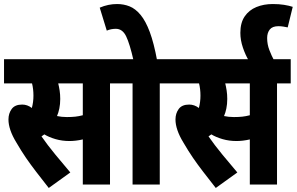

<svg xmlns="http://www.w3.org/2000/svg" viewBox="-20 -916 1473 953"><path d="M526 -502V0H391V-224Q374 -220 357 -218Q340 -216 325 -216Q288 -216 255.5 -225.5Q223 -235 200 -249Q193 -244 186 -239Q215 -197 254.5 -149Q294 -101 329 -60L222 17Q186 -29 159 -64Q132 -99 109 -132.5Q86 -166 61 -209Q22 -273 22 -323Q22 -353 38 -375Q54 -397 90 -397Q116 -397 138 -380Q146 -409 146 -441Q146 -474 139 -502H0V-622H594V-502ZM312 -335Q336 -335 354 -337Q372 -339 391 -344V-502H269Q273 -486 276 -466.5Q279 -447 279 -425Q279 -399 274.5 -377.5Q270 -356 263 -340Q286 -335 312 -335Z M773 -502V0H638V-502H582V-622H841V-502ZM643 -615Q624 -699 606 -736Q588 -773 555 -773Q531 -773 510 -764L475 -878Q517 -896 561 -896Q594 -896 623 -884.5Q652 -873 677.5 -842.5Q703 -812 723.5 -757Q744 -702 760 -615Z M1355 -502V0H1220V-224Q1203 -220 1186 -218Q1169 -216 1154 -216Q1117 -216 1084.5 -225.5Q1052 -235 1029 -249Q1022 -244 1015 -239Q1044 -197 1083.5 -149Q1123 -101 1158 -60L1051 17Q1015 -29 988 -64Q961 -99 938 -132.5Q915 -166 890 -209Q851 -273 851 -323Q851 -353 867 -375Q883 -397 919 -397Q945 -397 967 -380Q975 -409 975 -441Q975 -474 968 -502H829V-622H1423V-502ZM1141 -335Q1165 -335 1183 -337Q1201 -339 1220 -344V-502H1098Q1102 -486 1105 -466.5Q1108 -447 1108 -425Q1108 -399 1103.5 -377.5Q1099 -356 1092 -340Q1115 -335 1141 -335Z M1215 -615Q1198 -643 1185.5 -680Q1173 -717 1173 -753Q1173 -803 1194.5 -834.5Q1216 -866 1252.5 -881Q1289 -896 1334 -896Q1365 -896 1390 -892Q1415 -888 1433 -882L1408 -780Q1399 -782 1386.5 -784Q1374 -786 1362 -786Q1332 -786 1319 -769.5Q1306 -753 1306 -727Q1306 -696 1317 -667.5Q1328 -639 1341 -615Z"/></svg>

Font: Noto Sans ExtraCondensed ExtraBold
Style: Italic
Weight: 800
Width: 2
Italic angle: -12°
Designer: Monotype Design Team
Foundry: Monotype Imaging Inc.
Version: Version 2.013; ttfautohint (v1.8.4.7-5d5b)